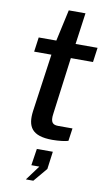

<svg xmlns="http://www.w3.org/2000/svg" viewBox="-102 -752 582 1041"><g transform="rotate(10 189.0 -231.5)"><path d="M378 -530H257L281 -703H189L151 -530H54L43 -450H138L93 -131C82 -46 108 4 223 4C259 4 296 -1 310 -6L320 -76H242C213 -76 196 -86 204 -138L245 -450H367ZM160 240 224 164 237 67H149L135 159H179L119 240Z"/></g></svg>

Font: Cheyenne Sans Medium
Style: Italic
Weight: 500
Italic angle: -8.13011°
Designer: The Public Sans project authors (U.S. Web Design System), Libre Franklin designed by Pablo Impallari and Rodrigo Fuenzal
Foundry: The Cheyenne Sans Project Authors
Version: Version 2.007